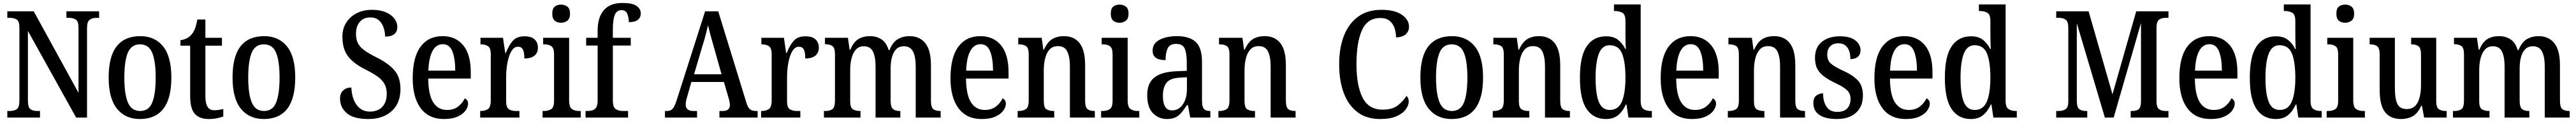

<svg xmlns="http://www.w3.org/2000/svg" viewBox="-20 -790 17258 820"><path d="M29 0V-44H45Q74 -44 92 -56Q110 -68 110 -114V-604Q110 -647 92 -658.5Q74 -670 48 -670H29V-714H206L506 -166V-604Q506 -646 488 -658Q470 -670 444 -670H425V-714H644V-670H625Q598 -670 580.5 -657Q563 -644 563 -600V0H490L167 -582V-114Q167 -68 184 -56Q201 -44 229 -44H248V0Z M917 10Q820 10 764 -59Q708 -128 708 -269Q708 -410 761.5 -478.5Q815 -547 920 -547Q1017 -547 1072.5 -478.5Q1128 -410 1128 -269Q1128 -128 1074.5 -59Q1021 10 917 10ZM919 -44Q977 -44 1000 -101Q1023 -158 1023 -269Q1023 -380 999.5 -436Q976 -492 918 -492Q860 -492 836.5 -436Q813 -380 813 -269Q813 -158 837 -101Q861 -44 919 -44Z M1379 10Q1317 10 1285.5 -24.5Q1254 -59 1254 -146V-483H1189V-520Q1237 -526 1264 -559Q1277 -574 1286 -597Q1295 -620 1302 -659H1356V-536H1467V-483H1356V-147Q1356 -95 1370.5 -72Q1385 -49 1416 -49Q1433 -49 1447 -51.5Q1461 -54 1476 -57V-7Q1462 -2 1436.5 4Q1411 10 1379 10Z M1747 10Q1650 10 1594 -59Q1538 -128 1538 -269Q1538 -410 1591.5 -478.5Q1645 -547 1750 -547Q1847 -547 1902.5 -478.5Q1958 -410 1958 -269Q1958 -128 1904.5 -59Q1851 10 1747 10ZM1749 -44Q1807 -44 1830 -101Q1853 -158 1853 -269Q1853 -380 1829.5 -436Q1806 -492 1748 -492Q1690 -492 1666.5 -436Q1643 -380 1643 -269Q1643 -158 1667 -101Q1691 -44 1749 -44Z M2449 10Q2348 10 2303 -29.5Q2258 -69 2258 -128Q2258 -163 2279.5 -182.5Q2301 -202 2334 -202Q2337 -129 2369.5 -84.5Q2402 -40 2458 -40Q2512 -40 2541.5 -72Q2571 -104 2571 -160Q2571 -199 2555.5 -226.5Q2540 -254 2509 -276Q2478 -298 2430 -322Q2349 -362 2311.5 -412Q2274 -462 2274 -543Q2274 -598 2300 -638.5Q2326 -679 2370.5 -701.5Q2415 -724 2471 -724Q2527 -724 2565 -707.5Q2603 -691 2622.5 -664.5Q2642 -638 2642 -610Q2642 -544 2560 -544Q2560 -576 2549.5 -606Q2539 -636 2517.5 -654.5Q2496 -673 2461 -673Q2416 -673 2390.5 -643Q2365 -613 2365 -562Q2365 -527 2377 -501.5Q2389 -476 2419 -453.5Q2449 -431 2501 -405Q2582 -365 2622.5 -317.5Q2663 -270 2663 -192Q2663 -96 2604 -43Q2545 10 2449 10Z M2954 10Q2853 10 2799 -62Q2745 -134 2745 -264Q2745 -405 2797.5 -476Q2850 -547 2945 -547Q3033 -547 3083.5 -485.5Q3134 -424 3134 -305V-262H2849Q2850 -153 2882.5 -102Q2915 -51 2975 -51Q3020 -51 3049.5 -74Q3079 -97 3094 -129Q3103 -125 3109.5 -116Q3116 -107 3116 -93Q3116 -71 3099 -47Q3082 -23 3046 -6.5Q3010 10 2954 10ZM3030 -315Q3030 -395 3011 -444Q2992 -493 2947 -493Q2902 -493 2877.5 -447Q2853 -401 2850 -315Z M3197 0V-44H3200Q3229 -44 3248.5 -56.5Q3268 -69 3268 -116V-424Q3268 -468 3249 -480Q3230 -492 3202 -492H3199V-536H3350L3365 -434H3369Q3387 -482 3414 -514Q3441 -546 3494 -546Q3540 -546 3562 -525Q3584 -504 3584 -469Q3584 -436 3561.5 -416.5Q3539 -397 3493 -397Q3493 -438 3483.5 -457Q3474 -476 3449 -476Q3429 -476 3414 -457Q3399 -438 3389.5 -407.5Q3380 -377 3375.5 -342Q3371 -307 3371 -275V-111Q3371 -67 3390 -55.5Q3409 -44 3436 -44H3460V0Z M3739 -637Q3713 -637 3696.5 -651Q3680 -665 3680 -698Q3680 -732 3696.5 -745.5Q3713 -759 3739 -759Q3763 -759 3781 -745.5Q3799 -732 3799 -698Q3799 -665 3781 -651Q3763 -637 3739 -637ZM3615 0V-44H3625Q3654 -44 3673 -56.5Q3692 -69 3692 -113V-424Q3692 -467 3674 -479.5Q3656 -492 3628 -492H3619V-536H3793V-116Q3793 -70 3812 -57Q3831 -44 3860 -44H3871V0Z M3903 0V-44H3918Q3934 -44 3949.5 -48.5Q3965 -53 3974.5 -68Q3984 -83 3984 -114V-484H3907V-536H3984V-584Q3984 -674 4026 -722Q4068 -770 4149 -770Q4219 -770 4246 -749.5Q4273 -729 4273 -700Q4273 -673 4253.5 -657Q4234 -641 4193 -641Q4193 -670 4183 -696Q4173 -722 4144 -722Q4112 -722 4099 -690Q4086 -658 4086 -595V-536H4206V-484H4086V-114Q4086 -68 4106.5 -56Q4127 -44 4153 -44H4188V0Z M4435 0V-44H4449Q4472 -44 4486 -58.5Q4500 -73 4515 -121L4704 -714H4792L4982 -95Q4992 -65 5006 -54.5Q5020 -44 5046 -44H5056V0H4800V-44H4822Q4870 -44 4870 -84Q4870 -94 4867 -108.5Q4864 -123 4860 -136L4830 -239H4612L4585 -144Q4581 -132 4577.5 -116Q4574 -100 4574 -88Q4574 -44 4625 -44H4650V0ZM4630 -291H4814L4762 -476Q4750 -518 4740 -554.5Q4730 -591 4724 -621Q4717 -591 4708 -556.5Q4699 -522 4687 -484Z M5079 0V-44H5082Q5111 -44 5130.5 -56.5Q5150 -69 5150 -116V-424Q5150 -468 5131 -480Q5112 -492 5084 -492H5081V-536H5232L5247 -434H5251Q5269 -482 5296 -514Q5323 -546 5376 -546Q5422 -546 5444 -525Q5466 -504 5466 -469Q5466 -436 5443.5 -416.5Q5421 -397 5375 -397Q5375 -438 5365.5 -457Q5356 -476 5331 -476Q5311 -476 5296 -457Q5281 -438 5271.5 -407.5Q5262 -377 5257.5 -342Q5253 -307 5253 -275V-111Q5253 -67 5272 -55.5Q5291 -44 5318 -44H5342V0Z M5500 0V-44H5510Q5539 -44 5556.5 -56Q5574 -68 5574 -115V-425Q5574 -469 5556 -481Q5538 -493 5510 -493H5507V-536H5661L5672 -456H5677Q5699 -508 5731 -527.5Q5763 -547 5809 -547Q5852 -547 5885 -526Q5918 -505 5934 -453H5939Q5961 -507 5995.5 -527Q6030 -547 6074 -547Q6141 -547 6179 -500Q6217 -453 6217 -351V-115Q6217 -68 6233.5 -56Q6250 -44 6279 -44H6282V0H6115V-343Q6115 -408 6097 -443.5Q6079 -479 6036 -479Q6003 -479 5983.5 -458.5Q5964 -438 5955.5 -404.5Q5947 -371 5947 -331V-115Q5947 -68 5964 -56Q5981 -44 6009 -44H6012V0H5846V-343Q5846 -408 5828.5 -443.5Q5811 -479 5767 -479Q5734 -479 5714 -456.5Q5694 -434 5685 -397.5Q5676 -361 5676 -318V-110Q5676 -66 5695 -55Q5714 -44 5742 -44H5745V0Z M6557 10Q6456 10 6402 -62Q6348 -134 6348 -264Q6348 -405 6400.5 -476Q6453 -547 6548 -547Q6636 -547 6686.5 -485.5Q6737 -424 6737 -305V-262H6452Q6453 -153 6485.5 -102Q6518 -51 6578 -51Q6623 -51 6652.5 -74Q6682 -97 6697 -129Q6706 -125 6712.5 -116Q6719 -107 6719 -93Q6719 -71 6702 -47Q6685 -23 6649 -6.5Q6613 10 6557 10ZM6633 -315Q6633 -395 6614 -444Q6595 -493 6550 -493Q6505 -493 6480.5 -447Q6456 -401 6453 -315Z M6798 0V-44H6804Q6833 -44 6852.5 -56Q6872 -68 6872 -115V-425Q6872 -469 6853.5 -480.5Q6835 -492 6807 -492H6802V-536H6959L6970 -456H6974Q6997 -507 7029 -527Q7061 -547 7108 -547Q7176 -547 7213 -500Q7250 -453 7250 -351V-115Q7250 -68 7266.5 -56Q7283 -44 7311 -44H7315V0H7148V-343Q7148 -407 7130.5 -443.5Q7113 -480 7068 -480Q7032 -480 7011.5 -457Q6991 -434 6982 -397Q6973 -360 6973 -318V-110Q6973 -66 6991.5 -55Q7010 -44 7038 -44H7043V0Z M7481 -637Q7455 -637 7438.5 -651Q7422 -665 7422 -698Q7422 -732 7438.5 -745.5Q7455 -759 7481 -759Q7505 -759 7523 -745.5Q7541 -732 7541 -698Q7541 -665 7523 -651Q7505 -637 7481 -637ZM7357 0V-44H7367Q7396 -44 7415 -56.5Q7434 -69 7434 -113V-424Q7434 -467 7416 -479.5Q7398 -492 7370 -492H7361V-536H7535V-116Q7535 -70 7554 -57Q7573 -44 7602 -44H7613V0Z M7798 10Q7743 10 7704.5 -29Q7666 -68 7666 -151Q7666 -231 7714 -269Q7762 -307 7860 -311L7931 -314V-373Q7931 -428 7918 -461.5Q7905 -495 7860 -495Q7817 -495 7803 -465Q7789 -435 7789 -386Q7702 -386 7702 -449Q7702 -498 7748.5 -522.5Q7795 -547 7866 -547Q7949 -547 7991 -508Q8033 -469 8033 -374V-115Q8033 -74 8045 -59Q8057 -44 8086 -44H8089V0H7954L7939 -83H7932Q7913 -55 7896 -34Q7879 -13 7856 -1.5Q7833 10 7798 10ZM7832 -48Q7877 -48 7904.5 -88Q7932 -128 7932 -191V-271L7884 -268Q7820 -265 7795.5 -234Q7771 -203 7771 -145Q7771 -100 7785.5 -74Q7800 -48 7832 -48Z M8143 0V-44H8149Q8178 -44 8197.5 -56Q8217 -68 8217 -115V-425Q8217 -469 8198.5 -480.5Q8180 -492 8152 -492H8147V-536H8304L8315 -456H8319Q8342 -507 8374 -527Q8406 -547 8453 -547Q8521 -547 8558 -500Q8595 -453 8595 -351V-115Q8595 -68 8611.5 -56Q8628 -44 8656 -44H8660V0H8493V-343Q8493 -407 8475.5 -443.5Q8458 -480 8413 -480Q8377 -480 8356.5 -457Q8336 -434 8327 -397Q8318 -360 8318 -318V-110Q8318 -66 8336.5 -55Q8355 -44 8383 -44H8388V0Z M9226 10Q9136 10 9075 -36Q9014 -82 8983 -164.5Q8952 -247 8952 -358Q8952 -468 8984 -550Q9016 -632 9079 -678Q9142 -724 9235 -724Q9325 -724 9372.5 -690.5Q9420 -657 9420 -610Q9420 -578 9396.5 -558.5Q9373 -539 9333 -539Q9333 -571 9323 -601Q9313 -631 9290 -650Q9267 -669 9228 -669Q9141 -669 9104.5 -586.5Q9068 -504 9068 -358Q9068 -214 9109 -133.5Q9150 -53 9243 -53Q9308 -53 9344 -81Q9380 -109 9403 -145Q9418 -133 9418 -107Q9418 -83 9398.5 -55.5Q9379 -28 9337 -9Q9295 10 9226 10Z M9705 10Q9608 10 9552 -59Q9496 -128 9496 -269Q9496 -410 9549.5 -478.5Q9603 -547 9708 -547Q9805 -547 9860.5 -478.5Q9916 -410 9916 -269Q9916 -128 9862.5 -59Q9809 10 9705 10ZM9707 -44Q9765 -44 9788 -101Q9811 -158 9811 -269Q9811 -380 9787.5 -436Q9764 -492 9706 -492Q9648 -492 9624.5 -436Q9601 -380 9601 -269Q9601 -158 9625 -101Q9649 -44 9707 -44Z M9981 0V-44H9987Q10016 -44 10035.5 -56Q10055 -68 10055 -115V-425Q10055 -469 10036.5 -480.5Q10018 -492 9990 -492H9985V-536H10142L10153 -456H10157Q10180 -507 10212 -527Q10244 -547 10291 -547Q10359 -547 10396 -500Q10433 -453 10433 -351V-115Q10433 -68 10449.5 -56Q10466 -44 10494 -44H10498V0H10331V-343Q10331 -407 10313.5 -443.5Q10296 -480 10251 -480Q10215 -480 10194.5 -457Q10174 -434 10165 -397Q10156 -360 10156 -318V-110Q10156 -66 10174.5 -55Q10193 -44 10221 -44H10226V0Z M10739 10Q10656 10 10610.5 -56.5Q10565 -123 10565 -267Q10565 -412 10610.5 -479Q10656 -546 10741 -546Q10790 -546 10820 -522.5Q10850 -499 10869 -461H10873Q10871 -485 10870.5 -513.5Q10870 -542 10870 -569V-649Q10870 -693 10849 -704.5Q10828 -716 10800 -716H10793V-760H10972V-114Q10972 -70 10991 -57Q11010 -44 11040 -44H11047V0H10890L10877 -88H10873Q10853 -43 10821.5 -16.5Q10790 10 10739 10ZM10765 -51Q10823 -51 10846.5 -108Q10870 -165 10870 -267Q10870 -373 10847.5 -429.5Q10825 -486 10764 -486Q10714 -486 10692 -429.5Q10670 -373 10670 -266Q10670 -158 10692 -104.5Q10714 -51 10765 -51Z M11315 10Q11214 10 11160 -62Q11106 -134 11106 -264Q11106 -405 11158.5 -476Q11211 -547 11306 -547Q11394 -547 11444.5 -485.5Q11495 -424 11495 -305V-262H11210Q11211 -153 11243.5 -102Q11276 -51 11336 -51Q11381 -51 11410.5 -74Q11440 -97 11455 -129Q11464 -125 11470.5 -116Q11477 -107 11477 -93Q11477 -71 11460 -47Q11443 -23 11407 -6.5Q11371 10 11315 10ZM11391 -315Q11391 -395 11372 -444Q11353 -493 11308 -493Q11263 -493 11238.5 -447Q11214 -401 11211 -315Z M11556 0V-44H11562Q11591 -44 11610.5 -56Q11630 -68 11630 -115V-425Q11630 -469 11611.5 -480.5Q11593 -492 11565 -492H11560V-536H11717L11728 -456H11732Q11755 -507 11787 -527Q11819 -547 11866 -547Q11934 -547 11971 -500Q12008 -453 12008 -351V-115Q12008 -68 12024.5 -56Q12041 -44 12069 -44H12073V0H11906V-343Q11906 -407 11888.5 -443.5Q11871 -480 11826 -480Q11790 -480 11769.5 -457Q11749 -434 11740 -397Q11731 -360 11731 -318V-110Q11731 -66 11749.5 -55Q11768 -44 11796 -44H11801V0Z M12286 10Q12210 10 12169.5 -17.5Q12129 -45 12129 -97Q12129 -134 12150 -148.5Q12171 -163 12194 -163Q12194 -108 12217 -73Q12240 -38 12289 -38Q12334 -38 12356 -61.5Q12378 -85 12378 -125Q12378 -160 12356.5 -182Q12335 -204 12278 -231Q12230 -254 12199.5 -277Q12169 -300 12154.5 -329Q12140 -358 12140 -401Q12140 -472 12186 -509Q12232 -546 12306 -546Q12377 -546 12411 -518Q12445 -490 12445 -452Q12445 -425 12428 -409Q12411 -393 12377 -393Q12377 -444 12356 -471.5Q12335 -499 12297 -499Q12260 -499 12241 -478Q12222 -457 12222 -423Q12222 -385 12245.5 -363.5Q12269 -342 12328 -315Q12394 -285 12427.5 -249Q12461 -213 12461 -148Q12461 -74 12414.5 -32Q12368 10 12286 10Z M12747 10Q12646 10 12592 -62Q12538 -134 12538 -264Q12538 -405 12590.5 -476Q12643 -547 12738 -547Q12826 -547 12876.5 -485.5Q12927 -424 12927 -305V-262H12642Q12643 -153 12675.5 -102Q12708 -51 12768 -51Q12813 -51 12842.5 -74Q12872 -97 12887 -129Q12896 -125 12902.5 -116Q12909 -107 12909 -93Q12909 -71 12892 -47Q12875 -23 12839 -6.5Q12803 10 12747 10ZM12823 -315Q12823 -395 12804 -444Q12785 -493 12740 -493Q12695 -493 12670.5 -447Q12646 -401 12643 -315Z M13184 10Q13101 10 13055.5 -56.5Q13010 -123 13010 -267Q13010 -412 13055.5 -479Q13101 -546 13186 -546Q13235 -546 13265 -522.5Q13295 -499 13314 -461H13318Q13316 -485 13315.5 -513.5Q13315 -542 13315 -569V-649Q13315 -693 13294 -704.5Q13273 -716 13245 -716H13238V-760H13417V-114Q13417 -70 13436 -57Q13455 -44 13485 -44H13492V0H13335L13322 -88H13318Q13298 -43 13266.5 -16.5Q13235 10 13184 10ZM13210 -51Q13268 -51 13291.5 -108Q13315 -165 13315 -267Q13315 -373 13292.5 -429.5Q13270 -486 13209 -486Q13159 -486 13137 -429.5Q13115 -373 13115 -266Q13115 -158 13137 -104.5Q13159 -51 13210 -51Z M13756 0V-44H13772Q13801 -44 13819 -56Q13837 -68 13837 -109V-604Q13837 -645 13819.5 -657.5Q13802 -670 13777 -670H13756V-714H13973L14133 -156L14292 -714H14508V-670H14487Q14462 -670 14445 -657.5Q14428 -645 14428 -602V-112Q14428 -69 14444.5 -56.5Q14461 -44 14489 -44H14508V0H14255V-44H14264Q14294 -44 14309 -56.5Q14324 -69 14324 -112V-635L14141 0H14082L13894 -634V-114Q13894 -68 13911 -56Q13928 -44 13957 -44H13964V0Z M14790 10Q14689 10 14635 -62Q14581 -134 14581 -264Q14581 -405 14633.5 -476Q14686 -547 14781 -547Q14869 -547 14919.5 -485.5Q14970 -424 14970 -305V-262H14685Q14686 -153 14718.5 -102Q14751 -51 14811 -51Q14856 -51 14885.5 -74Q14915 -97 14930 -129Q14939 -125 14945.5 -116Q14952 -107 14952 -93Q14952 -71 14935 -47Q14918 -23 14882 -6.5Q14846 10 14790 10ZM14866 -315Q14866 -395 14847 -444Q14828 -493 14783 -493Q14738 -493 14713.5 -447Q14689 -401 14686 -315Z M15227 10Q15144 10 15098.5 -56.5Q15053 -123 15053 -267Q15053 -412 15098.5 -479Q15144 -546 15229 -546Q15278 -546 15308 -522.5Q15338 -499 15357 -461H15361Q15359 -485 15358.5 -513.5Q15358 -542 15358 -569V-649Q15358 -693 15337 -704.5Q15316 -716 15288 -716H15281V-760H15460V-114Q15460 -70 15479 -57Q15498 -44 15528 -44H15535V0H15378L15365 -88H15361Q15341 -43 15309.5 -16.5Q15278 10 15227 10ZM15253 -51Q15311 -51 15334.5 -108Q15358 -165 15358 -267Q15358 -373 15335.5 -429.5Q15313 -486 15252 -486Q15202 -486 15180 -429.5Q15158 -373 15158 -266Q15158 -158 15180 -104.5Q15202 -51 15253 -51Z M15692 -637Q15666 -637 15649.5 -651Q15633 -665 15633 -698Q15633 -732 15649.5 -745.5Q15666 -759 15692 -759Q15716 -759 15734 -745.5Q15752 -732 15752 -698Q15752 -665 15734 -651Q15716 -637 15692 -637ZM15568 0V-44H15578Q15607 -44 15626 -56.5Q15645 -69 15645 -113V-424Q15645 -467 15627 -479.5Q15609 -492 15581 -492H15572V-536H15746V-116Q15746 -70 15765 -57Q15784 -44 15813 -44H15824V0Z M16067 10Q15995 10 15959 -36.5Q15923 -83 15923 -186V-424Q15923 -468 15905.5 -480Q15888 -492 15859 -492H15856V-536H16025V-195Q16025 -127 16041.5 -92Q16058 -57 16105 -57Q16155 -57 16177.5 -101Q16200 -145 16200 -218V-421Q16200 -468 16182 -480Q16164 -492 16137 -492H16134V-536H16302V-111Q16302 -66 16321 -55Q16340 -44 16367 -44H16372V0H16221L16206 -80H16202Q16178 -27 16144 -8.5Q16110 10 16067 10Z M16414 0V-44H16424Q16453 -44 16470.5 -56Q16488 -68 16488 -115V-425Q16488 -469 16470 -481Q16452 -493 16424 -493H16421V-536H16575L16586 -456H16591Q16613 -508 16645 -527.5Q16677 -547 16723 -547Q16766 -547 16799 -526Q16832 -505 16848 -453H16853Q16875 -507 16909.5 -527Q16944 -547 16988 -547Q17055 -547 17093 -500Q17131 -453 17131 -351V-115Q17131 -68 17147.5 -56Q17164 -44 17193 -44H17196V0H17029V-343Q17029 -408 17011 -443.5Q16993 -479 16950 -479Q16917 -479 16897.5 -458.5Q16878 -438 16869.5 -404.5Q16861 -371 16861 -331V-115Q16861 -68 16878 -56Q16895 -44 16923 -44H16926V0H16760V-343Q16760 -408 16742.5 -443.5Q16725 -479 16681 -479Q16648 -479 16628 -456.5Q16608 -434 16599 -397.5Q16590 -361 16590 -318V-110Q16590 -66 16609 -55Q16628 -44 16656 -44H16659V0Z"/></svg>

Font: Noto Serif Armenian Condensed Medium
Style: Regular
Weight: 500
Width: 3
Designer: Monotype Design Team
Foundry: Monotype Imaging Inc.
Version: Version 2.008; ttfautohint (v1.8.4.7-5d5b)